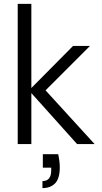

<svg xmlns="http://www.w3.org/2000/svg" viewBox="-20 -740 525 986"><path d="M71 0V-720H141V-288L355 -504H442L214 -276L466 0H376L141 -262V0ZM198 226V190Q243 190 243 135V121H200V52H279Q287 90 287 119Q287 177 263 201.5Q239 226 198 226Z"/></svg>

Font: DM Sans Light
Style: Regular
Weight: 300
Designer: Colophon Foundry, Jonny Pinhorn
Foundry: Colophon Foundry
Version: Version 4.004; ttfautohint (v1.8.4.7-5d5b)